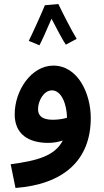

<svg xmlns="http://www.w3.org/2000/svg" viewBox="-20 -704 519 954"><path d="M203 -678C186 -636 137 -528 123 -501L176 -479C185 -495 214 -559 236 -611C258 -568 292 -504 307 -482L361 -511C335 -553 289 -644 270 -684ZM57 230C294 212 431 94 431 -118C431 -238 368 -378 245 -378C136 -378 53 -255 53 -136C53 -37 122 6 220 6C247 6 271 1 292 -6C253 71 163 95 33 112ZM169 -161C169 -204 198 -255 238 -255C286 -255 312 -185 313 -119C291 -112 265 -109 242 -109C191 -109 169 -128 169 -161Z"/></svg>

Font: Noto Sans Arabic SemBd
Style: Regular
Weight: 600
Designer: Monotype Design Team, Nadine Chahine, Nizar Qandah and Khaled Hosny
Foundry: Monotype Imaging Inc.
Version: Version 2.012